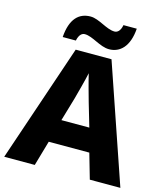

<svg xmlns="http://www.w3.org/2000/svg" viewBox="-133 -1029 972 1129"><g transform="rotate(15 353.5 -464.5)"><path d="M150 -769H230C238 -808 256 -819 272 -819C320 -819 375 -770 431 -770C497 -770 550 -818 558 -929H477C470 -890 451 -879 435 -879C386 -879 330 -928 278 -928C208 -928 158 -882 150 -769ZM521 0H707L461 -717H243L0 0H186L230 -153H477ZM397 -438 439 -295H269L311 -438C320 -472 344 -559 353 -603C363 -559 387 -473 397 -438Z"/></g></svg>

Font: Noto Sans Bengali UI ExtraBold
Style: Regular
Weight: 800
Designer: Jelle Bosma - Monotype Design Team
Foundry: Monotype Imaging Inc.
Version: Version 2.003